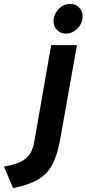

<svg xmlns="http://www.w3.org/2000/svg" viewBox="-106 -742 442 983"><path d="M-39 221 -85.5 111Q-8 97.5 25.8 70Q59.5 42.5 69 -14L156 -511H288L202 -28Q188 51.5 161.8 100.8Q135.5 150 87.5 177.8Q39.5 205.5 -39 221ZM231 -570Q204.5 -570 186.2 -588.2Q168 -606.5 168 -633Q168 -656.5 179.8 -676.8Q191.5 -697 210.8 -709.5Q230 -722 252 -722Q280 -722 298.5 -704Q317 -686 317 -658.5Q317 -635 305 -614.8Q293 -594.5 273.5 -582.2Q254 -570 231 -570Z"/></svg>

Font: Overpass ExtraBold
Style: Italic
Weight: 800
Italic angle: -10°
Designer: Delve Withrington, Dave Bailey, Thomas Jockin
Foundry: Delve Fonts LLC
Version: Version 4.000